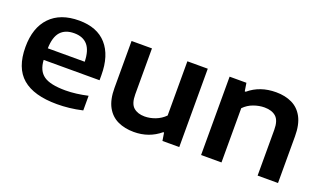

<svg xmlns="http://www.w3.org/2000/svg" viewBox="-63 -900 2099 1256"><g transform="rotate(20 987.0 -272.0)"><path d="M368 10Q206.5 10 126.8 -58.2Q47 -126.5 47 -271.5Q47 -406 118 -480Q189 -554 319 -554Q445 -554 511 -479.2Q577 -404.5 577 -267.5V-232.5H188Q192 -158 237.8 -125.8Q283.5 -93.5 389.5 -93.5Q425 -93.5 464.8 -98.5Q504.5 -103.5 544.5 -112.5V-10.5Q496.5 0.5 452.8 5.2Q409 10 368 10ZM317 -465Q255 -465 222.2 -428.5Q189.5 -392 187.5 -313H444.5Q442.5 -391 410.5 -428Q378.5 -465 317 -465Z M902.5 9Q838.5 9 789.8 -14Q741 -37 713.5 -87.2Q686 -137.5 686 -218.5V-545.5H828V-226Q828 -161 856.8 -135.8Q885.5 -110.5 934 -110.5Q971.5 -110.5 1009 -125Q1046.5 -139.5 1074.5 -168V-545.5H1216.5V0H1099.5L1090.5 -55.5H1084.5Q1007.5 9 902.5 9Z M1368.5 0V-545.5H1485.5L1494.5 -489H1501.5Q1578 -554 1690.5 -554Q1753.5 -554 1801.8 -530.8Q1850 -507.5 1877 -457Q1904 -406.5 1904 -325V0H1762V-318.5Q1762 -383 1733.2 -408.8Q1704.5 -434.5 1653 -434.5Q1616 -434.5 1577.5 -420.8Q1539 -407 1510.5 -377.5V0Z"/></g></svg>

Font: Encode Sans Exp SmBold
Style: Regular
Weight: 600
Width: 7
Designer: Multiple Designers
Foundry: Impallari Type
Version: Version 3.002; ttfautohint (v1.8.3) -l 8 -r 50 -G 200 -x 14 